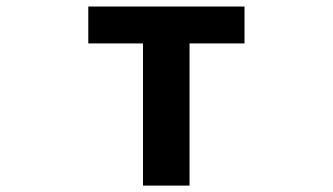

<svg xmlns="http://www.w3.org/2000/svg" viewBox="-20 -580 1040 600"><path d="M426.8 0V-444.3H255.9V-559.6H744.1V-444.3H572.3V0Z"/></svg>

Font: Gen Shin Gothic Monospace Bold
Style: Bold
Weight: 700
Designer: [Source Han Sans]
Ryoko NISHIZUKA  (kana & ideographs); Paul D. Hunt (Latin, Greek & Cyrillic); Wenlong ZHANG  (bopomofo
Version: Version 1.002.20150607